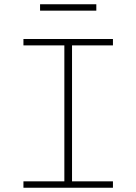

<svg xmlns="http://www.w3.org/2000/svg" viewBox="-20 -881 640 901"><path d="M90 0V-30H282V-668H90V-698H510V-668H318V-30H510V0ZM168 -861H432V-831H168Z"/></svg>

Font: IBM Plex Mono ExtraLight
Style: Regular
Weight: 200
Monospace: yes
Designer: Mike Abbink, Paul van der Laan, Pieter van Rosmalen
Foundry: Bold Monday
Version: Version 2.3